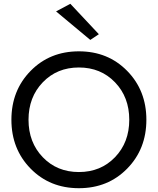

<svg xmlns="http://www.w3.org/2000/svg" viewBox="-20 -980 830 1010"><path d="M275 -920 350 -960 500 -800 455 -770ZM141 -93Q40 -196 40 -350Q40 -504 141 -607Q242 -710 395 -710Q548 -710 649 -607Q750 -504 750 -350Q750 -196 649 -93Q548 10 395 10Q242 10 141 -93ZM205 -547Q130 -469 130 -350Q130 -231 205 -153Q280 -75 395 -75Q510 -75 585 -153Q660 -231 660 -350Q660 -469 585 -547Q510 -625 395 -625Q280 -625 205 -547Z"/></svg>

Font: renner_400book
Style: Book
Weight: 400
Version: Version 003.000 ; ttfautohint (v0.97) -l 8 -r 50 -G 200 -x 1